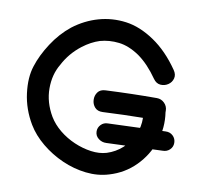

<svg xmlns="http://www.w3.org/2000/svg" viewBox="-80 -806 933 895"><g transform="rotate(10 386.0 -358.0)"><path d="M453 -148 718 -158Q738 -158 751.5 -171Q765 -184 765 -203Q765 -223 751 -236.5Q737 -250 716 -249L445 -239Q425 -239 412 -225.5Q399 -212 399 -194Q399 -173 415.5 -160Q432 -147 453 -148ZM492 -6Q563 -27 613.5 -78Q664 -129 687.5 -197Q711 -265 700 -337V-344Q700 -365 685 -380Q670 -395 649 -395Q534 -395 407 -389Q382 -388 370.5 -372Q359 -356 360 -335.5Q361 -315 374 -300.5Q387 -286 411 -287Q513 -292 601 -293Q602 -250 584.5 -211.5Q567 -173 535.5 -144.5Q504 -116 463 -103Q429 -93 389 -98.5Q349 -104 309.5 -121Q270 -138 237.5 -164.5Q205 -191 185 -224Q148 -287 148 -353Q148 -419 178 -469Q208 -527 261 -568Q300 -598 341 -611Q384 -623 431 -617.5Q478 -612 528 -578Q577 -543 620 -481Q634 -461 654 -459.5Q674 -458 690.5 -469Q707 -480 712 -499Q717 -518 703 -538Q648 -618 580.5 -663.5Q513 -709 447 -718Q380 -727 316.5 -709Q253 -691 198 -649Q148 -609 111 -552Q74 -495 57 -441Q39 -386 48.5 -312Q58 -238 98 -171Q125 -126 170.5 -88.5Q216 -51 270.5 -27Q325 -3 382.5 3.5Q440 10 492 -6Z"/></g></svg>

Font: Balsamiq Sans
Style: Regular
Weight: 400
Designer: Michael Angeles
Foundry: Balsamiq SRL
Version: Version 1.020; ttfautohint (v1.8.4.7-5d5b);gftools[0.9.26]